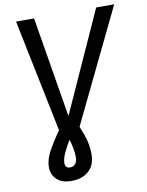

<svg xmlns="http://www.w3.org/2000/svg" viewBox="-97 -758 798 1040"><g transform="rotate(-10 302.0 -238.0)"><path d="M211.1 213.1Q157.8 213.1 130.3 186Q102.7 159 102.7 118.8Q102.7 79.7 125.2 36.6Q147.8 -6.5 191.7 -69.4L255.3 -136L505.4 -689.1H604.5L304.5 -68.3L239.1 -9Q217.2 26.9 203.2 57.8Q189.2 88.8 189.2 111.7Q189.2 124.7 195.7 132.2Q202.2 139.7 215.2 139.7Q235.2 139.7 245.6 126.2Q256.1 112.7 256.1 90.8Q256.1 67.8 251.6 42.9Q247.1 18 239.1 -9L191.7 -69.4L64.7 -689.1H163.8L255.3 -136L304.5 -68.3Q324.5 -21.3 333.6 15.2Q342.6 51.6 342.6 88.7Q342.6 148 307 180.5Q271.4 213.1 211.1 213.1Z"/></g></svg>

Font: Fira Sans Variable
Style: Italic
Weight: 397
Italic angle: -8°
Designer: Carrois Corporate & Edenspiekermann AG
Foundry: Carrois Corporate GbR & Edenspiekermann AG
Version: Version 4.202